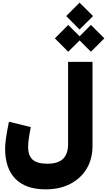

<svg xmlns="http://www.w3.org/2000/svg" viewBox="-20 -1183 807 1447"><path d="M479 -1062 579.6 -1163.1 681.2 -1062 579.6 -960.9ZM393.6 -894 494.1 -995.1 580.1 -909.7 665 -995.1 766.6 -894 665 -793 580.1 -878.4 494.1 -793ZM336.9 50.8Q417 50.8 455.1 14.2Q493.2 -22.5 493.2 -99.1V-716.8H677.2V-84Q677.2 14.6 633.1 88.4Q588.9 162.1 509.3 203.1Q429.7 244.1 323.2 244.1Q174.8 244.1 96.7 165.3Q18.6 86.4 18.6 -62.5Q18.6 -95.7 24.9 -140.4Q31.2 -185.1 47.4 -265.6L212.4 -225.1Q191.9 -127 191.9 -76.7Q191.9 -9.8 226.3 20.5Q260.7 50.8 336.9 50.8Z"/></svg>

Font: Estedad-FD Black
Style: Regular
Weight: 900
Designer: Amin Abedi
Version: Version 7.3